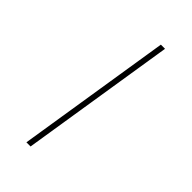

<svg xmlns="http://www.w3.org/2000/svg" viewBox="-177 -575 620 620"><g transform="rotate(45 133.5 -265.0)"><path d="M99 0H80L164 -530H183Z"/></g></svg>

Font: Georama ExtraExtended Thin
Style: Italic
Weight: 100
Width: 8
Italic angle: -9°
Designer: Jean-Baptiste Levee
Foundry: Production Type
Version: Version 1.000